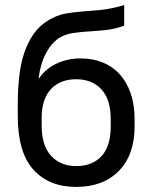

<svg xmlns="http://www.w3.org/2000/svg" viewBox="-20 -728 595 756"><path d="M280 8Q173 8 111.5 -60Q50 -128 50 -271V-319Q50 -374 55.5 -425Q61 -476 75 -518.5Q89 -561 112.5 -594.5Q136 -628 172 -649Q204 -668 235.5 -674Q267 -680 302 -682.5Q337 -685 377.5 -689Q418 -693 469 -708V-627Q431 -613 395.5 -609.5Q360 -606 327 -604Q294 -602 265 -597.5Q236 -593 212 -578Q181 -557 160 -516.5Q139 -476 132 -420H134Q159 -457 202.5 -477.5Q246 -498 297 -498Q345 -498 384.5 -482Q424 -466 451.5 -435.5Q479 -405 494.5 -360.5Q510 -316 510 -259V-231Q510 -118 448 -55Q386 8 280 8ZM280 -74Q343 -74 379.5 -113Q416 -152 416 -231V-259Q416 -337 379 -376.5Q342 -416 280 -416Q217 -416 180.5 -377Q144 -338 144 -263V-235Q144 -154 181.5 -114Q219 -74 280 -74Z"/></svg>

Font: PT Root UI Medium
Style: Regular
Weight: 500
Designer: Vitaly Kuzmin
Foundry: ParaType Ltd.
Version: Version 2.001G